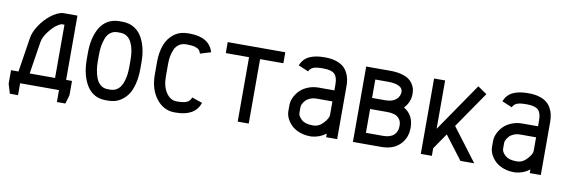

<svg xmlns="http://www.w3.org/2000/svg" viewBox="-47 -843 3696 1254"><g transform="rotate(10 1801.0 -216.5)"><path d="M107.9 -301.8Q113.8 -340.8 142.3 -385Q170.9 -429.2 211.9 -461.9Q252.9 -494.6 290.5 -500H388.2V-73.7H427.2V21L410.2 79.1H354V0H96.2V79.1H42L22.9 16.6V-73.7H72.3ZM146.5 -73.7H314.9V-426.8H297.9Q263.2 -418 224.6 -371.8Q186 -325.7 180.2 -289.1Z M853 -274.4V-229.5Q853 -172.9 841.6 -128.7Q830.1 -84.5 812.7 -58.6Q795.4 -32.7 772 -16.1Q748.5 0.5 726.8 6.3Q705.1 12.2 682.6 12.2H665.5Q583.5 12.2 540.5 -55.2Q497.6 -122.6 497.6 -230V-273.9Q497.6 -322.8 507.1 -364.3Q516.6 -405.8 536.1 -439.5Q555.7 -473.1 588.6 -492.4Q621.6 -511.7 664.6 -511.7H683.6Q727.1 -511.7 760.3 -492.7Q793.5 -473.6 813.2 -440.4Q833 -407.2 843 -365.2Q853 -323.2 853 -274.4ZM683.6 -438.5H664.6Q637.7 -438.5 618.4 -423.6Q599.1 -408.7 589.4 -383.3Q579.6 -357.9 575.2 -331.1Q570.8 -304.2 570.8 -273.9V-230Q570.8 -199.2 575.2 -171.6Q579.6 -144 589.6 -117.9Q599.6 -91.8 619.1 -76.4Q638.7 -61 665.5 -61H682.6Q705.1 -61 722.4 -71Q739.7 -81.1 750.5 -97.4Q761.2 -113.8 767.8 -136.2Q774.4 -158.7 777.1 -181.4Q779.8 -204.1 779.8 -229.5V-274.4Q779.8 -298.3 777.3 -320.3Q774.9 -342.3 768.1 -364.3Q761.2 -386.2 750.7 -402.3Q740.2 -418.5 723.1 -428.5Q706.1 -438.5 683.6 -438.5Z M1129.9 -438.5H1121.1Q1093.8 -438.5 1074.2 -425.5Q1054.7 -412.6 1044.7 -390.4Q1034.7 -368.2 1030.3 -344Q1025.9 -319.8 1025.9 -291.5V-208.5Q1025.9 -142.6 1053.7 -101.8Q1081.5 -61 1121.1 -61H1129.9Q1170.4 -61 1190.9 -70.6Q1211.4 -80.1 1219.2 -103.5L1288.6 -80.1Q1257.8 12.2 1129.9 12.2H1121.1Q1048.8 12.2 1000.7 -49.8Q952.6 -111.8 952.6 -208.5V-291.5Q952.6 -355 970.5 -403.8Q988.3 -452.6 1027.1 -482.2Q1065.9 -511.7 1121.1 -511.7H1129.9Q1260.7 -511.7 1289.6 -416L1219.2 -394.5Q1214.8 -408.7 1207 -417.7Q1199.2 -426.8 1180.2 -432.6Q1161.1 -438.5 1129.9 -438.5Z M1766.6 -500V-427.2H1612.3V0H1539.1V-427.2H1384.8V-500Z M2021.5 -237.3Q1997.1 -237.3 1977.5 -229Q1958 -220.7 1947.5 -208.5Q1937 -196.3 1931.6 -184.8Q1926.3 -173.3 1926.3 -164.6V-126.5Q1926.3 -105.5 1950.4 -83.3Q1974.6 -61 2021.5 -61H2030.3Q2066.4 -61 2095.9 -93.5Q2125.5 -126 2125.5 -147.5V-237.3ZM2021.5 -512.2H2030.3Q2069.3 -512.2 2099.4 -502.9Q2129.4 -493.7 2147.9 -478.8Q2166.5 -463.9 2178.2 -442.4Q2189.9 -420.9 2194.3 -398.9Q2198.7 -377 2198.7 -351.1V0H2125.5V-23.9Q2083 8.3 2030.3 12.2H2021.5Q1983.4 12.2 1950.9 0Q1918.5 -12.2 1897.5 -32.2Q1876.5 -52.2 1864.7 -76.7Q1853 -101.1 1853 -126.5V-164.6Q1853 -189.5 1864.7 -215.1Q1876.5 -240.7 1897.2 -262.2Q1918 -283.7 1950.7 -297.1Q1983.4 -310.5 2021.5 -310.5H2125.5V-351.1Q2125.5 -398.9 2104.5 -418.9Q2083.5 -439 2030.3 -439H2021.5Q1981.4 -439 1962.2 -430.4Q1942.9 -421.9 1935.1 -402.8L1867.7 -431.2Q1885.7 -475.1 1924.6 -493.7Q1963.4 -512.2 2021.5 -512.2Z M2303.2 0V-500H2463.9Q2504.9 -500 2536.1 -491.7Q2567.4 -483.4 2585.2 -470.9Q2603 -458.5 2614 -441.4Q2625 -424.3 2628.7 -408.9Q2632.3 -393.6 2632.3 -377Q2632.3 -320.3 2592.8 -279.8Q2658.2 -240.2 2658.2 -158.7V-154.3Q2658.2 -88.4 2614 -44.2Q2569.8 0 2490.2 0ZM2376.5 -73.2H2490.2Q2537.1 -73.2 2561 -95Q2585 -116.7 2585 -154.3V-158.7Q2585 -186 2570.3 -203.1Q2555.7 -220.2 2535.6 -225.8Q2515.6 -231.4 2489.7 -231.4H2376.5ZM2463.9 -304.7Q2511.2 -304.7 2535.2 -325.9Q2559.1 -347.2 2559.1 -377Q2559.1 -401.9 2532.5 -414.3Q2505.9 -426.8 2463.9 -426.8H2376.5V-304.7Z M2826.7 0H2753.4V-500H2826.7V-179.2L3046.9 -500L3107.4 -458.5L2942.4 -218.8L3107.9 0H3016.1L2898.4 -154.8L2826.7 -50.3Z M3372.1 -237.3Q3347.7 -237.3 3328.1 -229Q3308.6 -220.7 3298.1 -208.5Q3287.6 -196.3 3282.2 -184.8Q3276.9 -173.3 3276.9 -164.6V-126.5Q3276.9 -105.5 3301 -83.3Q3325.2 -61 3372.1 -61H3380.9Q3417 -61 3446.5 -93.5Q3476.1 -126 3476.1 -147.5V-237.3ZM3372.1 -512.2H3380.9Q3419.9 -512.2 3450 -502.9Q3480 -493.7 3498.5 -478.8Q3517.1 -463.9 3528.8 -442.4Q3540.5 -420.9 3544.9 -398.9Q3549.3 -377 3549.3 -351.1V0H3476.1V-23.9Q3433.6 8.3 3380.9 12.2H3372.1Q3334 12.2 3301.5 0Q3269 -12.2 3248 -32.2Q3227.1 -52.2 3215.3 -76.7Q3203.6 -101.1 3203.6 -126.5V-164.6Q3203.6 -189.5 3215.3 -215.1Q3227.1 -240.7 3247.8 -262.2Q3268.6 -283.7 3301.3 -297.1Q3334 -310.5 3372.1 -310.5H3476.1V-351.1Q3476.1 -398.9 3455.1 -418.9Q3434.1 -439 3380.9 -439H3372.1Q3332 -439 3312.7 -430.4Q3293.5 -421.9 3285.6 -402.8L3218.3 -431.2Q3236.3 -475.1 3275.1 -493.7Q3314 -512.2 3372.1 -512.2Z"/></g></svg>

Font: Anka/Coder Narrow
Style: Regular
Weight: 400
Width: 3
Monospace: yes
Version: Version 001.100